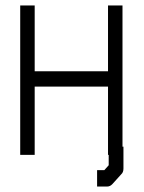

<svg xmlns="http://www.w3.org/2000/svg" viewBox="-20 -617 526 703"><path d="M54 -597H107V-356H375.5V-597H428.5V-80H432V0Q432 14 424 21L391.5 57Q383 66 372.5 66H335.5V36V6H362L378 -12V-50H375.5V-300H107V-50H54Z"/></svg>

Font: 3270 Nerd Font Mono SemCond
Style: Regular
Weight: 400
Monospace: yes
Version: Version 3.0.1;Nerd Fonts 3.1.1